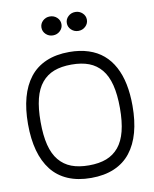

<svg xmlns="http://www.w3.org/2000/svg" viewBox="-105 -1078 924 1155"><g transform="rotate(-10 357.5 -500.0)"><path d="M464.4 -675.3Q419.7 -692.4 357.7 -692.4Q295.7 -692.4 251 -675.3Q206.3 -658.2 175.7 -621.3Q145 -584.5 130.2 -525.8Q115.5 -467 115.5 -384.5Q115.5 -302 130.2 -243.4Q145 -184.8 175.7 -147.9Q206.3 -111.1 251 -94Q295.7 -76.9 357.7 -76.9Q419.7 -76.9 464.4 -94Q509 -111.1 539.7 -147.9Q570.3 -184.8 585.2 -243.4Q600.1 -302 600.1 -384.5Q600.1 -467 585.2 -525.8Q570.3 -584.5 539.7 -621.3Q509 -658.2 464.4 -675.3ZM357.7 -769.3Q422.4 -769.3 474.5 -752.3Q526.6 -735.4 564.3 -703.2Q602.1 -671.1 627.3 -624Q652.6 -576.9 664.8 -517.1Q677 -457.3 677 -384.5Q677 -293.5 657.6 -222.7Q638.2 -151.9 599.1 -102.1Q560.1 -52.2 499.3 -26.1Q438.5 0 357.7 0Q276.9 0 216.1 -26.1Q155.3 -52.2 116.3 -102.1Q77.4 -151.9 58 -222.7Q38.6 -293.5 38.6 -384.5Q38.6 -475.6 58 -546.4Q77.4 -617.2 116.3 -667.1Q155.3 -717 216.1 -743.2Q276.9 -769.3 357.7 -769.3ZM323.4 -901.5Q305.4 -884.5 280 -884.5Q254.6 -884.5 236.8 -901.5Q219 -918.5 219 -942.4Q219 -966.3 236.8 -983.2Q254.6 -1000 280 -1000Q305.4 -1000 323.4 -983.2Q341.3 -966.3 341.3 -942.4Q341.3 -918.5 323.4 -901.5ZM478.6 -901.5Q460.7 -884.5 435.3 -884.5Q409.9 -884.5 392 -901.5Q374 -918.5 374 -942.4Q374 -966.3 392 -983.2Q409.9 -1000 435.3 -1000Q460.7 -1000 478.6 -983.2Q496.6 -966.3 496.6 -942.4Q496.6 -918.5 478.6 -901.5Z"/></g></svg>

Font: Tecnico
Style: Grueso
Weight: 700
Version: Version 1.3